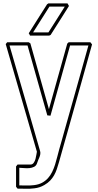

<svg xmlns="http://www.w3.org/2000/svg" viewBox="-20 -895 592 1161"><path d="M163.6 -632.8Q191.9 -533.2 219.7 -434.1Q247.6 -335 275.9 -234.9Q303.7 -334.5 331.3 -433.1Q358.9 -531.7 386.7 -631.3Q389.2 -633.8 391.1 -635.5Q393.1 -637.2 395.5 -639.6H526.4L536.6 -626.5Q500 -494.1 463.1 -363.5Q426.3 -232.9 389.2 -100.6Q380.9 -72.8 373.3 -44.7Q365.7 -16.6 357.4 11.7Q352.1 30.3 346.9 49.1Q341.8 67.9 336.4 86.4Q330.1 108.4 323.5 127.9Q316.9 147.5 307.1 164.8Q297.4 182.1 283.4 196.8Q269.5 211.4 248.5 223.6Q220.2 240.2 188.5 243.7Q163.1 247.1 137 246.3Q110.8 245.6 85.9 245.6Q83.5 242.7 81.5 239.7Q79.6 236.8 77.1 234.4V111.3Q79.6 108.9 81.5 106Q83.5 103 85.9 100.1H164.1Q176.3 100.1 183.6 89.8Q190.9 79.6 194.6 66.4Q198.2 53.2 200 40.5Q201.7 27.8 203.1 22.5Q155.8 -141.1 108.9 -302.7Q62 -464.4 14.6 -628.4Q17.1 -630.9 19 -633.8Q21 -636.7 23.4 -639.6H153.3ZM266.1 -197.3Q235.8 -303.2 206.3 -408.2Q176.8 -513.2 146.5 -620.1H37.6Q84 -459.5 130.4 -300.5Q176.8 -141.6 222.7 19.5Q225.1 28.3 223.6 37.1Q222.2 45.9 218.8 54.7Q215.3 63.5 211.2 72.5Q207 81.5 204.6 90.3Q199.7 106.9 186.5 113.5Q173.3 120.1 157.2 121.6Q141.1 123 124.5 121.3Q107.9 119.6 96.7 119.6V226.1Q117.7 226.1 140.4 226.6Q163.1 227.1 185.1 224.6Q213.9 221.2 234.6 210Q255.4 198.7 270.3 182.1Q285.2 165.5 295.4 144.5Q305.7 123.5 313 100.3Q320.3 77.1 326.2 53.2Q332 29.3 338.4 6.8Q346.7 -21.5 354.5 -49.6Q362.3 -77.6 370.1 -105.5Q406.7 -234.9 442.6 -362.8Q478.5 -490.7 514.6 -620.1H403.8L285.2 -195.3Q280.3 -196.3 275.6 -196.5Q271 -196.8 266.1 -197.3ZM277.3 -679.7H161.6Q159.7 -683.6 158 -687Q156.2 -690.4 153.8 -693.8Q181.6 -738.3 209.2 -781.7Q236.8 -825.2 264.6 -869.1Q267.1 -870.6 268.8 -871.8Q270.5 -873 272.5 -874.5H388.2Q390.6 -870.6 392.6 -866.7Q394.5 -862.8 397 -858.9Q369.1 -814.5 341.6 -771Q314 -727.5 286.1 -683.6ZM278.8 -855Q253.9 -815.9 229.5 -777.1Q205.1 -738.3 180.2 -699.2H272.9Q297.9 -738.3 322.3 -776.9Q346.7 -815.4 371.6 -855Z"/></svg>

Font: Preussische VI 9 Linie
Style: Regular
Weight: 400
Designer: Peter Wiegel
Foundry: Peter Wiegel
Version: Version 1.000 2009 initial release